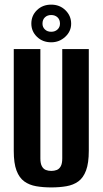

<svg xmlns="http://www.w3.org/2000/svg" viewBox="-20 -805 447 837"><path d="M203.5 12Q167.7 12 137.7 6.8Q107.8 1.6 85.9 -14.1Q64 -29.8 52 -61.5Q40 -93.1 40 -146.8V-591H156V-114.4Q156 -92.5 162.5 -80.5Q168.9 -68.4 179.8 -64.1Q190.6 -59.9 203.5 -59.9Q216.5 -59.9 227.5 -64.1Q238.5 -68.4 245 -80.5Q251.4 -92.5 251.4 -114.4V-591H367.1V-147.5Q367.1 -93.8 355.1 -61.8Q343.1 -29.8 321.4 -14.1Q299.6 1.6 269.5 6.8Q239.4 12 203.5 12ZM203.3 -620.6Q165.8 -620.6 141.2 -644.5Q116.6 -668.4 116.6 -702.1Q116.6 -737 141.2 -760.9Q165.8 -784.8 203.2 -784.8Q240.3 -784.8 265.2 -760.5Q290.2 -736.1 290.2 -701.7Q290.2 -668.4 264.4 -644.5Q238.5 -620.6 203.3 -620.6ZM203.2 -666.5Q220 -666.5 230.8 -676.6Q241.5 -686.6 241.5 -701.9Q241.5 -719.3 230.8 -729.4Q220 -739.5 203.2 -739.5Q186.4 -739.5 175.8 -729.4Q165.2 -719.3 165.2 -701.9Q165.2 -686.6 175.8 -676.6Q186.4 -666.5 203.2 -666.5Z"/></svg>

Font: Alumni Sans Thin
Style: Regular
Weight: 100
Designer: Robert E. Leuschke
Foundry: Robert E. Leuschke
Version: Version 1.018